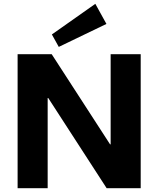

<svg xmlns="http://www.w3.org/2000/svg" viewBox="-20 -983 827 1003"><path d="M715 -700V0H537L232 -471H229V0H72V-700H250L555 -229H558V-700ZM536 -858 287 -738 251 -803 478 -963Z"/></svg>

Font: Pathway Extreme 72pt
Style: Bold
Weight: 700
Designer: Eduardo Rodriguez Tunni
Foundry: Eduardo Rodriguez Tunni
Version: Version 1.001;gftools[0.9.26]